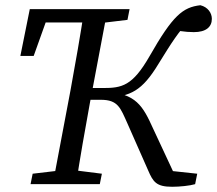

<svg xmlns="http://www.w3.org/2000/svg" viewBox="-20 -705 831 735"><path d="M639 10C668 10 707 6 727 0L735 -40L623 -52L650 -33L566 -213C527 -299 501 -348 382 -354L392 -330C479 -338 523 -355 587 -461C639 -545 660 -579 710 -633L632 -595C652 -588 688 -582 722 -582C769 -582 791 -602 791 -633C791 -655 776 -678 747 -685C680 -677 642 -647 552 -489C487 -376 447 -368 374 -368H292L283 -323H366C432 -323 441 -292 468 -232L547 -53C566 -9 578 10 639 10ZM58 -491H109L173 -670L119 -619H344V-670H94L58 -491ZM97 0H362L370 -40L251 -55H232L105 -40L97 0ZM182 0H271C287 -103 305 -207 324 -310L392 -670H303C287 -567 269 -463 250 -360L182 0ZM325 -614H344L468 -629L476 -670H336L325 -614Z"/></svg>

Font: Source Serif 4 Variable
Style: Italic
Weight: 400
Italic angle: -12°
Designer: Frank Grießhammer
Foundry: Adobe Systems Incorporated
Version: Version 4.004;hotconv 1.0.116;makeotfexe 2.5.65601